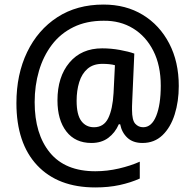

<svg xmlns="http://www.w3.org/2000/svg" viewBox="-20 -787 855 842"><path d="M764 -410Q764 -342 746 -285Q728 -228 692.5 -194Q657 -160 605 -160Q563 -160 538.5 -183Q514 -206 507 -242H501Q485 -205 455 -182.5Q425 -160 381 -160Q310 -160 271 -210.5Q232 -261 232 -347Q232 -450 284.5 -512.5Q337 -575 428 -575Q467 -575 505.5 -568Q544 -561 569 -552L560 -347Q559 -331 559 -320.5Q559 -310 559 -305Q559 -260 573 -244.5Q587 -229 608 -229Q645 -229 665 -278.5Q685 -328 685 -411Q685 -500 652.5 -564Q620 -628 563.5 -662.5Q507 -697 434 -696Q359 -696 302 -668Q245 -640 207.5 -590.5Q170 -541 151 -476.5Q132 -412 132 -339Q132 -199 199 -117.5Q266 -36 398 -36Q450 -36 501.5 -48Q553 -60 593 -78V-4Q553 14 504.5 24.5Q456 35 398 35Q234 35 143 -62Q52 -159 52 -335Q52 -461 99 -558.5Q146 -656 231.5 -711.5Q317 -767 434 -767Q532 -767 606 -722Q680 -677 722 -596.5Q764 -516 764 -410ZM316 -345Q316 -284 336.5 -256.5Q357 -229 392 -229Q435 -229 454.5 -268.5Q474 -308 478 -379L484 -501Q474 -504 459.5 -505.5Q445 -507 429 -507Q389 -507 364 -485.5Q339 -464 327.5 -427Q316 -390 316 -345Z"/></svg>

Font: Noto Sans Tamil UI SemiCondensed Medium
Style: Regular
Weight: 500
Width: 4
Designer: Jelle Bosma - Monotype Design Team
Foundry: Monotype Imaging Inc.
Version: Version 2.004; ttfautohint (v1.8.4.7-5d5b)